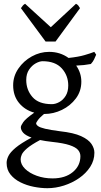

<svg xmlns="http://www.w3.org/2000/svg" viewBox="-20 -740 528 1004"><path d="M228 244.1Q193.8 244.1 156.7 236.8Q119.6 229.5 87.4 213.6Q55.2 197.8 34.9 172.6Q14.6 147.5 14.6 111.8Q14.6 94.7 24.2 75.4Q33.7 56.2 61.5 32.7Q89.4 9.3 145 -20.5Q113.8 -31.7 101.3 -45.9Q88.9 -60.1 88.9 -74.7Q88.9 -83 101.6 -101.3Q114.3 -119.6 159.2 -150.9Q109.9 -164.6 79.3 -201.9Q48.8 -239.3 48.8 -293.9Q48.8 -341.8 76.2 -381.6Q103.5 -421.4 146.5 -445.1Q189.5 -468.8 236.8 -468.8Q294.4 -468.8 338.4 -437Q389.6 -442.4 421.4 -451.7Q453.1 -460.9 473.1 -468.8L482.9 -454.1Q477.1 -440.4 471.7 -429Q466.3 -417.5 455.1 -405.3Q437 -401.9 418.9 -399.9Q400.9 -397.9 378.4 -397Q405.3 -358.4 405.3 -313Q405.3 -263.2 376.7 -225.1Q348.1 -187 304 -165.5Q259.8 -144 211.9 -144H210Q187 -124.5 178 -111.6Q168.9 -98.6 168.9 -95.7Q168.9 -87.9 179 -80.6Q189 -73.2 216.1 -66.7Q243.2 -60.1 293.9 -53.7Q365.2 -45.9 404.1 -28.1Q442.9 -10.3 458.3 12.7Q473.6 35.6 473.6 58.6Q473.6 98.6 451.7 132.6Q429.7 166.5 393.8 191.4Q357.9 216.3 314.5 230.2Q271 244.1 228 244.1ZM251 -195.3Q270 -195.3 290 -206.3Q310.1 -217.3 323.5 -239Q336.9 -260.7 336.9 -293Q336.9 -345.2 303 -382.6Q269 -419.9 203.1 -419.9Q187 -419.9 167 -408.9Q147 -397.9 132.1 -376Q117.2 -354 117.2 -321.8Q117.2 -270 149.7 -232.7Q182.1 -195.3 251 -195.3ZM254.9 192.9Q320.8 192.9 360.6 159.9Q400.4 127 400.4 76.7Q400.4 58.6 388.2 44.2Q376 29.8 344 19Q312 8.3 252.9 2Q234.9 0 219 -2.4Q203.1 -4.9 189.5 -7.8Q143.1 17.1 121.3 35.9Q99.6 54.7 93.8 68.4Q87.9 82 87.9 92.8Q87.9 120.1 111.1 142.8Q134.3 165.5 172.4 179.2Q210.4 192.9 254.9 192.9ZM218.3 -522.9 89.4 -697.3Q96.2 -707 99.9 -711.4Q103.5 -715.8 111.3 -720.2L245.6 -597.7L377.4 -720.2Q385.7 -715.8 389.2 -711.4Q392.6 -707 398.4 -697.3L270.5 -522.9Z"/></svg>

Font: David Libre
Style: Regular
Weight: 400
Designer: Ismar David, J. Victor Gaultney, Annie Olsen and Meir Sadan
Foundry: Monotype Imaging Inc. & SIL International
Version: Version 1.100; ttfautohint (v1.8.4.7-5d5b)